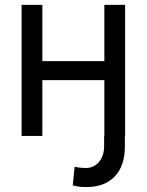

<svg xmlns="http://www.w3.org/2000/svg" viewBox="-20 -550 593 777"><path d="M329.1 207Q313.5 207 300.8 205.6Q288.1 204.1 274.4 200.2L282.2 124Q288.1 127 302.7 128.4Q317.4 129.9 329.1 129.9Q348.6 129.9 365.2 119.1Q381.8 108.4 391.6 88.4Q401.4 68.4 401.4 42V0H485.4V42Q485.4 121.1 444.3 164.1Q403.3 207 329.1 207ZM422.9 -225.6H130.9V-302.7H422.9ZM151.4 0H67.4V-530.3H151.4ZM486.3 0H402.3V-530.3H486.3Z"/></svg>

Font: Pretendard JP Variable
Style: Regular
Weight: 400
Designer: Base glyphs from Inter by Rasmus Andersson; Hangul glyphs from Noto Sans CJK(Source Han Sans) by Jang Soo-young and Kang
Foundry: Kil Hyung-jin
Version: Version 1.307;Glyphs 3.2 (3192)